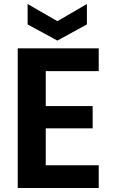

<svg xmlns="http://www.w3.org/2000/svg" viewBox="-20 -941 572 961"><path d="M209 -410.2H443.8V-298.8H209V-113.8H474.1V0H68.8V-699.2H474.1V-585H209ZM118.2 -818.8V-920.9L267.1 -835L415 -920.9V-818.8L267.1 -737.8Z"/></svg>

Font: PoppinsZ SemiBold
Style: Regular
Weight: 600
Designer: Ninad Kale (Devanagari), Jonny Pinhorn (Latin)
Foundry: Indian Type Foundry
Version: Version 3.002;FEAKit 1.0